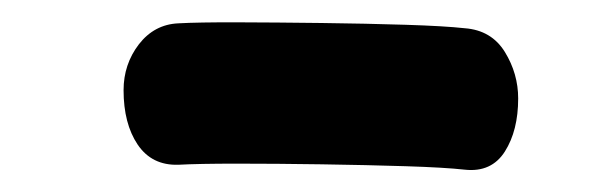

<svg xmlns="http://www.w3.org/2000/svg" viewBox="-20 -797 541 172"><path d="M139.7 -649.4Q116 -648.7 103.3 -667.5Q90.7 -686.3 90.7 -716.2Q90.7 -739.4 104.4 -757.3Q118.2 -775.1 139.7 -776.1Q157.7 -777.1 192.6 -777Q227.6 -776.9 267.9 -776.4Q308.3 -775.9 343.4 -774.8Q378.4 -773.7 396.4 -771.7Q420.3 -769.9 432.3 -750.4Q444.2 -731 444.2 -708.8Q444.2 -680.1 432.3 -661.3Q420.3 -642.4 396.4 -645Q378.4 -647 343.5 -648.1Q308.6 -649.2 268.1 -649.8Q227.6 -650.4 192.6 -650.4Q157.7 -650.4 139.7 -649.4Z"/></svg>

Font: Playpen Sans
Style: Regular
Weight: 400
Designer: Laura Meseguer, Veronika Burian, José Scaglione, Kostas Bartsokas, Vera Evstafieva, Tom Grace, Yorlmar Campos
Foundry: TypeTogether
Version: Version 2.000